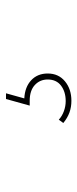

<svg xmlns="http://www.w3.org/2000/svg" viewBox="171 -216 258 640"><g transform="rotate(-90 300.0 104.0)"><path d="M284 213Q263 213 245 206.5Q227 200 210 186L221 171Q233 182 249.5 188Q266 194 283 194Q314 194 334.5 178.5Q355 163 355 134Q355 108 336.5 91Q318 74 284 74H268L290 -5H309L292 56Q330 58 352.5 79Q375 100 375 134Q375 170 349 191.5Q323 213 284 213Z"/></g></svg>

Font: Montserrat Alternates Thin
Style: Regular
Weight: 100
Designer: Julieta Ulanovsky
Foundry: Julieta Ulanovsky
Version: Version 9.000